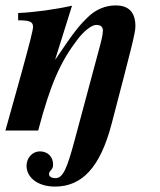

<svg xmlns="http://www.w3.org/2000/svg" viewBox="-26 -482 589 709"><path d="M249 38C222 138 207 176 179 176C167 176 155 171 155 161C155 147 170 147 170 126C170 96 150 77 121 77C94 77 72 101 72 130C72 174 114 207 177 207C277 207 344 136 386 -24C462 -315 474 -361 474 -385C474 -434 452 -462 401 -462C364 -462 328 -447 301 -421C264 -386 246 -362 179 -263H178L240 -461C178 -447 97 -436 41 -434V-407C83 -407 96 -402 96 -383C96 -371 84 -324 51 -204L-6 0H115C161 -174 198 -255 260 -336C280 -363 311 -390 329 -390C342 -390 354 -386 354 -369C354 -354 346 -323 344 -316Z"/></svg>

Font: STIXGeneral
Style: Bold Italic
Weight: 700
Italic angle: -16.33°
Designer: MicroPress Inc., with final additions and corrections provided by Coen Hoffman, Elsevier (retired)
Version: Version 1.1.0